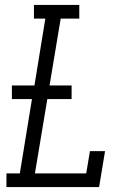

<svg xmlns="http://www.w3.org/2000/svg" viewBox="-20 -755 540 775"><path d="M6 0V-55H60L109 -355H28V-410H119L163 -680H117V-735H300V-680H225L180 -410H269V-355H171L121 -55H328L343 -145H404L380 0Z"/></svg>

Font: Iosevka Slab Light Oblique
Style: Regular
Weight: 300
Italic angle: -9°
Monospace: yes
Designer: Belleve Invis
Foundry: Belleve Invis
Version: Version 11.1.1; ttfautohint (v1.8.3)